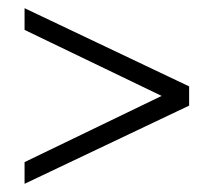

<svg xmlns="http://www.w3.org/2000/svg" viewBox="-20 -544 521 469"><path d="M40 -471V-524L442 -333V-286L40 -95V-148L421 -332L422 -287Z"/></svg>

Font: Cinzel Eorzea
Style: Regular
Weight: 500
Designer: Natanael Gama
Version: Version 2.000